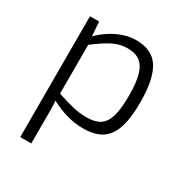

<svg xmlns="http://www.w3.org/2000/svg" viewBox="-164 -621 901 948"><g transform="rotate(30 286.5 -146.5)"><path d="M342 -497Q434 -497 473 -434Q512 -371 512 -241Q512 -148 493 -92.5Q474 -37 434 -12.5Q394 12 331 12Q283 12 235.5 -1.5Q188 -15 141 -41L144 -81Q196 -64 235.5 -54Q275 -44 318 -44Q365 -44 393 -61.5Q421 -79 434 -122Q447 -165 447 -241Q447 -315 434.5 -358.5Q422 -402 395.5 -421.5Q369 -441 324 -441Q282 -441 240.5 -420Q199 -399 143 -355L139 -401Q169 -431 202.5 -452.5Q236 -474 272 -485.5Q308 -497 342 -497ZM136 -485 143 -388 147 -379V-59L144 -47Q147 -19 147 5Q147 29 147 57V204H84V-485Z"/></g></svg>

Font: Exo 2 Light
Style: Regular
Weight: 300
Designer: Natanael Gama
Foundry: Natanael Gama
Version: Version 2.010